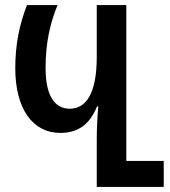

<svg xmlns="http://www.w3.org/2000/svg" viewBox="-20 -734 669 754"><path d="M360 0H623V-102H476V-714H360V-511C360 -365 317 -307 254 -307C191 -307 159 -364 159 -467C159 -566 177 -644 206 -714H86C57 -640 40 -562 40 -466C40 -307 108 -212 217 -212C288 -212 333 -247 361 -316H366C362 -274 360 -228 360 -186Z"/></svg>

Font: Noto Sans Georgian ExtraCondensed SemiBold
Style: Regular
Weight: 600
Width: 2
Designer: Monotype Design Team, Akaki Razmadze
Foundry: Google LLC
Version: Version 2.005